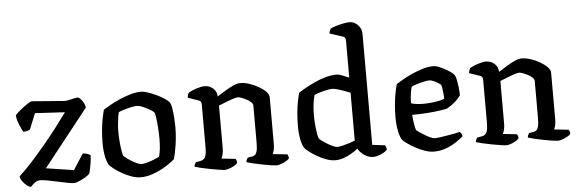

<svg xmlns="http://www.w3.org/2000/svg" viewBox="-50 -963 3390 1127"><g transform="rotate(-5 1644.5 -400.0)"><path d="M91 0Q82 0 67.5 -11.5Q53 -23 41.5 -39Q30 -55 30 -67Q65 -99 105 -143Q145 -187 186 -236Q227 -285 263.5 -332.5Q300 -380 328 -419L152 -429L114 -335Q110 -333 99.5 -329.5Q89 -326 74 -326Q66 -341 54 -369Q42 -397 39 -425Q43 -432 56.5 -444Q70 -456 87 -469Q104 -482 118 -491Q132 -500 138 -500Q143 -500 161.5 -498.5Q180 -497 205 -495Q230 -493 256 -491Q282 -489 303 -487.5Q324 -486 333 -485Q342 -485 360 -489Q378 -493 394 -496.5Q410 -500 413 -498Q425 -492 438 -473Q451 -454 452 -435L188 -101L351 -76L411 -169Q427 -168 439 -163.5Q451 -159 456 -154Q456 -148 455 -136Q454 -124 451.5 -108.5Q449 -93 446 -77.5Q443 -62 439 -48Q429 -37 410 -26Q391 -15 372.5 -7.5Q354 0 346 0Q334 0 307.5 -5Q281 -10 250 -17Q219 -24 191.5 -29Q164 -34 149 -34Q134 -34 122 -27Q110 -20 91 0Z M738 0Q711 0 682.5 -10.5Q654 -21 628.5 -35.5Q603 -50 584.5 -64.5Q566 -79 560 -86Q548 -100 540 -136.5Q532 -173 532 -218Q532 -258 535.5 -294.5Q539 -331 545 -362Q551 -393 557 -414Q571 -423 596.5 -437.5Q622 -452 653.5 -466Q685 -480 718.5 -490Q752 -500 782 -500Q800 -500 824.5 -491.5Q849 -483 874.5 -471Q900 -459 919 -446Q938 -433 945 -424Q953 -414 957.5 -387Q962 -360 964 -329.5Q966 -299 966 -277Q966 -222 958 -171Q950 -120 941 -89Q929 -78 907.5 -63Q886 -48 858.5 -33.5Q831 -19 800 -9.5Q769 0 738 0ZM750 -77Q764 -77 786 -83.5Q808 -90 827.5 -98Q847 -106 854 -110Q861 -127 864 -156.5Q867 -186 867 -212Q867 -245 864.5 -280Q862 -315 858.5 -341Q855 -367 851 -372Q848 -377 830 -388Q812 -399 789.5 -409Q767 -419 749 -419Q738 -419 716.5 -414.5Q695 -410 674 -403.5Q653 -397 643 -392Q640 -382 637 -362.5Q634 -343 632 -321Q630 -299 630 -280Q630 -244 633 -212.5Q636 -181 640 -160Q644 -139 647 -134Q650 -131 662 -121.5Q674 -112 690 -102Q706 -92 722.5 -84.5Q739 -77 750 -77Z M1234 0Q1226 0 1202.5 -3.5Q1179 -7 1150 -12.5Q1121 -18 1095.5 -24Q1070 -30 1058 -34Q1058 -42 1061.5 -49Q1065 -56 1068 -60L1096 -65Q1113 -68 1122.5 -82.5Q1132 -97 1132 -145V-394Q1132 -402 1129 -409Q1126 -416 1117 -419L1053 -441Q1055 -455 1058 -462Q1061 -469 1065 -472Q1082 -482 1110.5 -491Q1139 -500 1157 -500Q1186 -500 1207.5 -481Q1229 -462 1229 -433Q1253 -448 1278 -463.5Q1303 -479 1326.5 -489.5Q1350 -500 1368 -500Q1391 -500 1419.5 -491Q1448 -482 1474 -467Q1500 -452 1516.5 -435Q1533 -418 1533 -401V-125Q1533 -105 1529 -89.5Q1525 -74 1521 -68L1607 -59Q1609 -56 1611.5 -49.5Q1614 -43 1614 -35Q1609 -27 1594.5 -19Q1580 -11 1564.5 -5.5Q1549 0 1538 0Q1530 0 1506.5 -3.5Q1483 -7 1454.5 -12.5Q1426 -18 1401 -24Q1376 -30 1364 -34Q1364 -43 1367.5 -49.5Q1371 -56 1374 -60L1399 -64Q1409 -66 1416.5 -71.5Q1424 -77 1428.5 -93.5Q1433 -110 1433 -145V-362Q1433 -372 1422.5 -382Q1412 -392 1396.5 -400Q1381 -408 1367 -413Q1353 -418 1346 -418Q1339 -418 1323.5 -413.5Q1308 -409 1290 -402Q1272 -395 1256 -388.5Q1240 -382 1232 -379V-127Q1232 -108 1228 -92Q1224 -76 1219 -68L1302 -59Q1304 -56 1306.5 -49.5Q1309 -43 1309 -35Q1304 -27 1290 -19Q1276 -11 1260.5 -5.5Q1245 0 1234 0Z M1885 0Q1859 0 1831 -10.5Q1803 -21 1778 -35.5Q1753 -50 1735.5 -63.5Q1718 -77 1712 -84Q1699 -99 1691 -135.5Q1683 -172 1683 -218Q1683 -259 1686.5 -296.5Q1690 -334 1696 -364.5Q1702 -395 1708 -414Q1722 -423 1747.5 -437.5Q1773 -452 1804.5 -466.5Q1836 -481 1869.5 -490.5Q1903 -500 1934 -500Q1949 -500 1969 -492Q1989 -484 2008 -476V-694Q2008 -701 2005 -708.5Q2002 -716 1992 -719L1915 -744Q1916 -754 1919 -761Q1922 -768 1925 -772Q1935 -778 1956 -784.5Q1977 -791 2000 -795.5Q2023 -800 2036 -800Q2065 -800 2086.5 -778Q2108 -756 2108 -725V-71L2183 -62Q2185 -59 2188 -51.5Q2191 -44 2191 -36Q2184 -27 2169 -18.5Q2154 -10 2137.5 -5Q2121 0 2110 0Q2090 0 2072 -8Q2054 -16 2040.5 -29Q2027 -42 2019 -56Q2001 -42 1978.5 -29Q1956 -16 1932.5 -8Q1909 0 1885 0ZM1904 -77Q1914 -77 1931.5 -81Q1949 -85 1970 -91.5Q1991 -98 2008 -105V-387Q1990 -394 1970 -401.5Q1950 -409 1931.5 -414Q1913 -419 1900 -419Q1889 -419 1868 -414.5Q1847 -410 1826.5 -403.5Q1806 -397 1796 -392Q1793 -382 1789.5 -363Q1786 -344 1784 -321.5Q1782 -299 1782 -278Q1782 -243 1785 -212Q1788 -181 1792 -160Q1796 -139 1800 -134Q1803 -130 1815.5 -121Q1828 -112 1844 -102Q1860 -92 1876.5 -84.5Q1893 -77 1904 -77Z M2467 0Q2440 0 2410.5 -10.5Q2381 -21 2354.5 -36Q2328 -51 2309.5 -64.5Q2291 -78 2286 -85Q2274 -99 2266 -137Q2258 -175 2258 -218Q2258 -259 2261.5 -296.5Q2265 -334 2271 -364.5Q2277 -395 2283 -414Q2297 -423 2322 -437.5Q2347 -452 2378 -466Q2409 -480 2442 -490Q2475 -500 2505 -500Q2521 -500 2546 -489Q2571 -478 2594 -463.5Q2617 -449 2625 -438Q2631 -431 2635.5 -410Q2640 -389 2643 -363.5Q2646 -338 2646 -316Q2635 -300 2620 -286Q2605 -272 2590 -261.5Q2575 -251 2564 -245Q2554 -242 2524 -237.5Q2494 -233 2451 -229.5Q2408 -226 2357 -226Q2359 -195 2364 -167Q2369 -139 2373 -134Q2376 -131 2389 -122Q2402 -113 2418.5 -103Q2435 -93 2451.5 -85.5Q2468 -78 2478 -78Q2490 -78 2511 -81Q2532 -84 2555.5 -88Q2579 -92 2598.5 -96Q2618 -100 2627 -102Q2631 -98 2635.5 -91.5Q2640 -85 2640 -74Q2621 -58 2594 -40.5Q2567 -23 2534.5 -11.5Q2502 0 2467 0ZM2428 -285Q2451 -285 2476 -287.5Q2501 -290 2522 -294.5Q2543 -299 2553 -305Q2553 -316 2551 -333Q2549 -350 2547 -365Q2545 -380 2543 -384Q2542 -388 2529 -396.5Q2516 -405 2500.5 -412Q2485 -419 2474 -419Q2465 -419 2443.5 -414.5Q2422 -410 2400.5 -403.5Q2379 -397 2369 -391Q2365 -380 2362 -363.5Q2359 -347 2357.5 -329Q2356 -311 2356 -295Q2366 -290 2387.5 -287.5Q2409 -285 2428 -285Z M2892 0Q2884 0 2860.5 -3.5Q2837 -7 2808 -12.5Q2779 -18 2753.5 -24Q2728 -30 2716 -34Q2716 -42 2719.5 -49Q2723 -56 2726 -60L2754 -65Q2771 -68 2780.5 -82.5Q2790 -97 2790 -145V-394Q2790 -402 2787 -409Q2784 -416 2775 -419L2711 -441Q2713 -455 2716 -462Q2719 -469 2723 -472Q2740 -482 2768.5 -491Q2797 -500 2815 -500Q2844 -500 2865.5 -481Q2887 -462 2887 -433Q2911 -448 2936 -463.5Q2961 -479 2984.5 -489.5Q3008 -500 3026 -500Q3049 -500 3077.5 -491Q3106 -482 3132 -467Q3158 -452 3174.5 -435Q3191 -418 3191 -401V-125Q3191 -105 3187 -89.5Q3183 -74 3179 -68L3265 -59Q3267 -56 3269.5 -49.5Q3272 -43 3272 -35Q3267 -27 3252.5 -19Q3238 -11 3222.5 -5.5Q3207 0 3196 0Q3188 0 3164.5 -3.5Q3141 -7 3112.5 -12.5Q3084 -18 3059 -24Q3034 -30 3022 -34Q3022 -43 3025.5 -49.5Q3029 -56 3032 -60L3057 -64Q3067 -66 3074.5 -71.5Q3082 -77 3086.5 -93.5Q3091 -110 3091 -145V-362Q3091 -372 3080.5 -382Q3070 -392 3054.5 -400Q3039 -408 3025 -413Q3011 -418 3004 -418Q2997 -418 2981.5 -413.5Q2966 -409 2948 -402Q2930 -395 2914 -388.5Q2898 -382 2890 -379V-127Q2890 -108 2886 -92Q2882 -76 2877 -68L2960 -59Q2962 -56 2964.5 -49.5Q2967 -43 2967 -35Q2962 -27 2948 -19Q2934 -11 2918.5 -5.5Q2903 0 2892 0Z"/></g></svg>

Font: Texturina 12pt Medium
Style: Regular
Weight: 500
Designer: Guillermo Torres Carreño
Foundry: Omnibus-Type
Version: Version 1.002